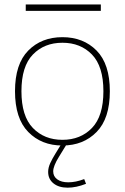

<svg xmlns="http://www.w3.org/2000/svg" viewBox="-20 -657 568 874"><path d="M439 -636.7V-607.4H97.2V-636.7ZM363.3 158.2 371.6 179.7Q326.7 197.3 288.1 197.3Q247.6 197.3 223.4 177.7Q199.2 158.2 199.2 125.5Q199.2 106.4 208.7 85.7Q218.3 64.9 231.9 43L258.3 0V-6.3L282.2 -1L283.2 0L249 55.7Q222.2 98.6 222.2 123Q222.2 146 240.7 159.4Q259.3 172.9 290.5 172.9Q324.7 172.9 363.3 158.2ZM264.2 -487.8Q359.4 -487.8 419.7 -426.8Q480 -365.7 480 -241.7Q480 -117.7 419.7 -56.2Q359.4 5.4 264.2 5.4Q168.9 5.4 108.6 -56.2Q48.3 -117.7 48.3 -241.7Q48.3 -365.7 108.6 -426.8Q168.9 -487.8 264.2 -487.8ZM264.2 -462.4Q181.6 -462.4 129.6 -408.7Q77.6 -355 77.6 -241.7Q77.6 -128.4 129.6 -74.5Q181.6 -20.5 264.2 -20.5Q346.7 -20.5 398.7 -74.5Q450.7 -128.4 450.7 -241.7Q450.7 -355 398.7 -408.7Q346.7 -462.4 264.2 -462.4Z"/></svg>

Font: Estedad-FD Thin
Style: Regular
Weight: 100
Designer: Amin Abedi
Version: Version 7.3